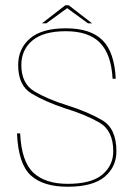

<svg xmlns="http://www.w3.org/2000/svg" viewBox="-20 -705 523 729"><path d="M237 4Q332 4 377 -33.5Q422 -71 422 -130.5Q422 -217 368.2 -248.5Q314.5 -280 237 -304.5Q161 -328 111 -357.8Q61 -387.5 61 -458Q61 -516 103 -551.2Q145 -586.5 230 -586.5Q316.5 -586.5 359.5 -542.8Q402.5 -499 407.5 -406H419.5Q414.5 -507.5 369 -552.5Q323.5 -597.5 230 -597.5Q139 -597.5 94 -559Q49 -520.5 49 -458Q49 -380.5 99.5 -350Q150 -319.5 226 -294Q303.5 -270.5 356.8 -240Q410 -209.5 410 -130.5Q410 -77 368.5 -42Q327 -7 237 -7Q152.5 -7 107 -49Q61.5 -91 56.5 -198.5H44.5Q49.5 -82.5 96.8 -39.2Q144 4 237 4ZM139.5 -616.5H156L235 -674L314 -616.5H329.5L241 -685H228Z"/></svg>

Font: Anybody Thin Thin
Style: Regular
Weight: 250
Version: Version 1.113;gftools[0.9.25]